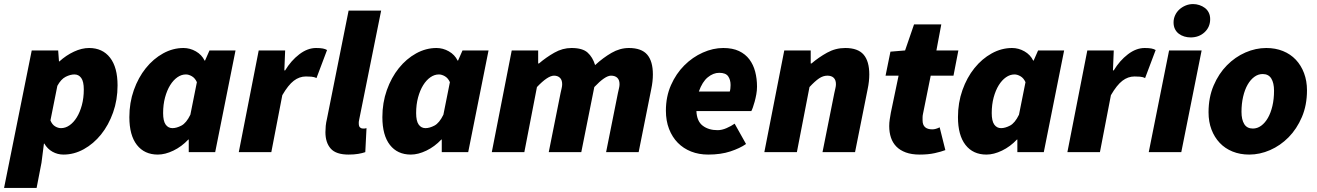

<svg xmlns="http://www.w3.org/2000/svg" viewBox="-48 -748 6476 944"><path d="M168 -42 156 52 132 176H-28L108 -500H238L242 -446H244Q277 -476 315.5 -494Q354 -512 390 -512Q456 -512 493 -464.5Q530 -417 530 -328Q530 -257 508 -195Q486 -133 449 -87Q412 -41 364 -14.5Q316 12 264 12Q235 12 210 -2Q185 -16 170 -42ZM318 -382Q298 -382 275 -370.5Q252 -359 234 -326L200 -156Q208 -136 222.5 -127Q237 -118 252 -118Q274 -118 294 -132Q314 -146 329.5 -171Q345 -196 354.5 -231Q364 -266 364 -308Q364 -347 351.5 -364.5Q339 -382 318 -382Z M728 12Q662 12 625 -35.5Q588 -83 588 -172Q588 -243 610 -305Q632 -367 669 -413Q706 -459 754 -485.5Q802 -512 854 -512Q886 -512 915 -495.5Q944 -479 958 -450H960L982 -500H1110L1010 0H880V-62H878Q845 -27 804.5 -7.5Q764 12 728 12ZM800 -118Q820 -118 844 -130.5Q868 -143 888 -184L920 -344Q911 -364 895.5 -373Q880 -382 866 -382Q844 -382 824 -368Q804 -354 788.5 -329Q773 -304 763.5 -269Q754 -234 754 -192Q754 -153 766.5 -135.5Q779 -118 800 -118Z M1126 0 1224 -500H1354L1350 -402H1354Q1383 -450 1423.5 -481Q1464 -512 1506 -512Q1527 -512 1539.5 -509.5Q1552 -507 1560 -502L1508 -364Q1497 -370 1482.5 -371Q1468 -372 1456 -372Q1424 -372 1396.5 -351Q1369 -330 1340 -280L1286 0Z M1666 12Q1604 12 1578 -17.5Q1552 -47 1552 -98Q1552 -113 1553.5 -129Q1555 -145 1560 -166L1666 -696H1826L1718 -160Q1716 -152 1716 -148.5Q1716 -145 1716 -141Q1716 -127 1722 -121.5Q1728 -116 1736 -116Q1741 -116 1744.5 -116Q1748 -116 1754 -118L1748 0Q1734 5 1713.5 8.5Q1693 12 1666 12Z M1972 12Q1906 12 1869 -35.5Q1832 -83 1832 -172Q1832 -243 1854 -305Q1876 -367 1913 -413Q1950 -459 1998 -485.5Q2046 -512 2098 -512Q2130 -512 2159 -495.5Q2188 -479 2202 -450H2204L2226 -500H2354L2254 0H2124V-62H2122Q2089 -27 2048.5 -7.5Q2008 12 1972 12ZM2044 -118Q2064 -118 2088 -130.5Q2112 -143 2132 -184L2164 -344Q2155 -364 2139.5 -373Q2124 -382 2110 -382Q2088 -382 2068 -368Q2048 -354 2032.5 -329Q2017 -304 2007.5 -269Q1998 -234 1998 -192Q1998 -153 2010.5 -135.5Q2023 -118 2044 -118Z M2370 0 2468 -500H2598V-436H2602Q2637 -466 2677.5 -489Q2718 -512 2762 -512Q2816 -512 2841 -489.5Q2866 -467 2878 -428Q2917 -464 2958.5 -488Q3000 -512 3044 -512Q3106 -512 3134 -479.5Q3162 -447 3162 -382Q3162 -348 3154 -310L3092 0H2932L2990 -290Q2993 -304 2995.5 -314.5Q2998 -325 2998 -334Q2998 -355 2987 -365.5Q2976 -376 2956 -376Q2927 -376 2874 -320L2810 0H2650L2708 -290Q2711 -304 2713.5 -314.5Q2716 -325 2716 -334Q2716 -355 2705 -365.5Q2694 -376 2676 -376Q2645 -376 2592 -320L2530 0Z M3226 -204Q3226 -273 3251 -329.5Q3276 -386 3316.5 -426.5Q3357 -467 3407.5 -489.5Q3458 -512 3508 -512Q3554 -512 3585.5 -497Q3617 -482 3636.5 -456Q3656 -430 3665 -395.5Q3674 -361 3674 -322Q3674 -303 3670.5 -284Q3667 -265 3662.5 -248.5Q3658 -232 3653.5 -219.5Q3649 -207 3646 -202H3376Q3378 -152 3407 -130Q3436 -108 3480 -108Q3501 -108 3524 -118Q3547 -128 3564 -140L3620 -40Q3590 -19 3543 -3.5Q3496 12 3434 12Q3388 12 3350 -3Q3312 -18 3284.5 -46Q3257 -74 3241.5 -114Q3226 -154 3226 -204ZM3388 -298H3540Q3542 -304 3543 -312.5Q3544 -321 3544 -330Q3544 -356 3532 -373Q3520 -390 3488 -390Q3459 -390 3432 -368Q3405 -346 3388 -298Z M3710 0 3808 -500H3938V-436H3942Q3977 -466 4018.5 -489Q4060 -512 4108 -512Q4170 -512 4198 -479.5Q4226 -447 4226 -382Q4226 -348 4218 -310L4156 0H3996L4054 -290Q4057 -304 4059.5 -314.5Q4062 -325 4062 -334Q4062 -355 4051 -365.5Q4040 -376 4020 -376Q3999 -376 3979 -362.5Q3959 -349 3932 -320L3870 0Z M4474 12Q4434 12 4405.5 1.5Q4377 -9 4359 -27.5Q4341 -46 4332.5 -71.5Q4324 -97 4324 -128Q4324 -145 4326.5 -161Q4329 -177 4332 -194L4370 -376H4306L4330 -494L4402 -500L4446 -628H4580L4556 -500H4664L4640 -376H4528L4490 -188Q4488 -179 4488 -171.5Q4488 -164 4488 -156Q4488 -112 4536 -112Q4552 -112 4572 -122L4600 -10Q4579 -2 4547.5 5Q4516 12 4474 12Z M4802 12Q4736 12 4699 -35.5Q4662 -83 4662 -172Q4662 -243 4684 -305Q4706 -367 4743 -413Q4780 -459 4828 -485.5Q4876 -512 4928 -512Q4960 -512 4989 -495.5Q5018 -479 5032 -450H5034L5056 -500H5184L5084 0H4954V-62H4952Q4919 -27 4878.5 -7.5Q4838 12 4802 12ZM4874 -118Q4894 -118 4918 -130.5Q4942 -143 4962 -184L4994 -344Q4985 -364 4969.5 -373Q4954 -382 4940 -382Q4918 -382 4898 -368Q4878 -354 4862.5 -329Q4847 -304 4837.5 -269Q4828 -234 4828 -192Q4828 -153 4840.5 -135.5Q4853 -118 4874 -118Z M5200 0 5298 -500H5428L5424 -402H5428Q5457 -450 5497.5 -481Q5538 -512 5580 -512Q5601 -512 5613.5 -509.5Q5626 -507 5634 -502L5582 -364Q5571 -370 5556.5 -371Q5542 -372 5530 -372Q5498 -372 5470.5 -351Q5443 -330 5414 -280L5360 0Z M5600 0 5700 -500H5860L5760 0ZM5806 -564Q5790 -564 5775 -568.5Q5760 -573 5748 -582Q5736 -591 5729 -605Q5722 -619 5722 -638Q5722 -656 5729.5 -672.5Q5737 -689 5750 -701Q5763 -713 5780.5 -720.5Q5798 -728 5818 -728Q5834 -728 5849 -723Q5864 -718 5876 -709Q5888 -700 5895 -686Q5902 -672 5902 -654Q5902 -615 5874.5 -589.5Q5847 -564 5806 -564Z M6094 12Q6049 12 6012 -3Q5975 -18 5949 -45.5Q5923 -73 5908.5 -111Q5894 -149 5894 -196Q5894 -269 5919 -327.5Q5944 -386 5984.5 -427Q6025 -468 6075.5 -490Q6126 -512 6178 -512Q6223 -512 6260 -497Q6297 -482 6323 -454.5Q6349 -427 6363.5 -388.5Q6378 -350 6378 -304Q6378 -231 6353 -172.5Q6328 -114 6287.5 -73Q6247 -32 6196.5 -10Q6146 12 6094 12ZM6112 -116Q6134 -116 6153 -130Q6172 -144 6186 -168.5Q6200 -193 6208 -227Q6216 -261 6216 -302Q6216 -340 6202.5 -362Q6189 -384 6160 -384Q6138 -384 6119 -370Q6100 -356 6086 -331.5Q6072 -307 6064 -272.5Q6056 -238 6056 -198Q6056 -160 6069.5 -138Q6083 -116 6112 -116Z"/></svg>

Font: mr_Source Sans Pro
Style: Italic
Weight: 900
Italic angle: -11°
Designer: Paul D. Hunt
Foundry: Adobe Systems Incorporated
Version: Version 1.076;July 10, 2024;FontCreator 11.5.0.2430 64-bit